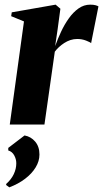

<svg xmlns="http://www.w3.org/2000/svg" viewBox="-20 -535 443 825"><path d="M22 0 83 -443 28 -465.5 30.5 -482 219 -515 239.5 -497.5 227.5 -408.5 217 -337Q228 -367.5 242.5 -398.8Q257 -430 275.8 -456.2Q294.5 -482.5 317.5 -498.8Q340.5 -515 367.5 -515Q382 -515 390.8 -512.5Q399.5 -510 403 -507.5L371.5 -349.5Q368 -353.5 350 -360.5Q332 -367.5 312 -367.5Q296.5 -367.5 282.2 -362.8Q268 -358 255.8 -350Q243.5 -342 233.2 -332.5Q223 -323 215.5 -313L171 0ZM20 270 6.5 260V255.5Q28.5 236 39.2 213.2Q50 190.5 50 166.5Q50 149 41.2 132.8Q32.5 116.5 15.5 111.5V100.5L85.5 47Q113 52 131.2 73.5Q149.5 95 149.5 129Q149.5 157.5 133.2 184.2Q117 211 87.8 233.2Q58.5 255.5 20 270Z"/></svg>

Font: Merriweather 144pt ExtraBold
Style: Italic
Weight: 800
Italic angle: -7.8°
Version: Version 2.101